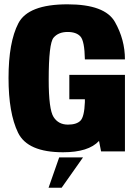

<svg xmlns="http://www.w3.org/2000/svg" viewBox="-20 -701 638 889"><path d="M272 4Q107.5 4 63.5 -86.8Q19.5 -177.5 19.5 -340Q19.5 -505.5 65 -593.2Q110.5 -681 292.5 -681Q466 -681 512.2 -599.2Q558.5 -517.5 558.5 -426H373Q371.5 -511 352.5 -532Q333.5 -553 293 -553Q250.5 -553 228 -526.5Q205.5 -500 205.5 -331.5Q205.5 -194.5 228 -159.2Q250.5 -124 294.5 -124Q334.5 -124 352.5 -142.2Q370.5 -160.5 373 -228.5V-241.5H301V-354.5H558.5V0H448L438.5 -48.5Q390 4 272 4ZM204.9 168.1 254 27.9H364.3L265.5 168.1Z"/></svg>

Font: Anybody ExtraBold
Style: Regular
Weight: 800
Designer: Tyler Finck
Foundry: Etcetera Type Company
Version: Version 1.010; ttfautohint (v1.8.3) -l 8 -r 50 -G 200 -x 14 